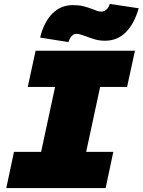

<svg xmlns="http://www.w3.org/2000/svg" viewBox="-20 -956 725 976"><path d="M51 -184H189L260 -514H121L161 -698H666L626 -514H489L418 -184H556L517 0H12ZM351 -930Q382 -930 403.5 -924.5Q425 -919 452 -909Q463 -904 474 -900.5Q485 -897 495 -897Q509 -897 521 -907.5Q533 -918 538 -936L685 -914Q663 -836 620 -792.5Q577 -749 514 -749Q487 -749 465.5 -755Q444 -761 418 -771Q404 -776 391 -780Q378 -784 368 -784Q355 -784 344.5 -773Q334 -762 328 -742L184 -765Q203 -843 245.5 -886.5Q288 -930 351 -930Z"/></svg>

Font: Azeret Mono Black
Style: Italic
Weight: 900
Italic angle: -12°
Designer: Martin Vácha
Foundry: Displaay
Version: Version 1.000; Glyphs 3.0.3, build 3074